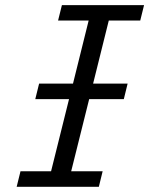

<svg xmlns="http://www.w3.org/2000/svg" viewBox="-20 -716 572 736"><path d="M532.2 -696.3 517.6 -637.2H397L336.9 -395.5H469.2L454.6 -335.9H321.8L252.9 -59.6H373.5L358.9 0H43.9L58.6 -59.6H175.8L244.6 -335.9H115.2L129.9 -395.5H259.8L319.8 -637.2H202.6L217.3 -696.3Z"/></svg>

Font: Lesson One Light
Style: Italic
Weight: 300
Italic angle: -14°
Designer: But Ko, Victor Gaultney, Annie Olsen, Julie Remington, Don Collingsworth, Eric Hays, Becca Hirsbrunner
Version: Version 1.100